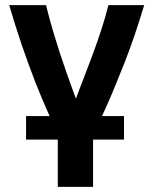

<svg xmlns="http://www.w3.org/2000/svg" viewBox="-20 -546 600 751"><path d="M206 185V0H82V-92H174Q145 -156 117.5 -226.5Q90 -297 64.5 -372Q39 -447 16 -526H160Q174 -468 194.5 -401Q215 -334 237 -271Q259 -208 277 -160Q290 -196 307.5 -240.5Q325 -285 343 -334Q361 -383 377 -432Q393 -481 404 -526H544Q526 -466 506.5 -408.5Q487 -351 465.5 -296.5Q444 -242 422.5 -190.5Q401 -139 379 -92H465V0H344V185Z"/></svg>

Font: Ubuntu Sans Mono
Style: Regular
Weight: 400
Monospace: yes
Designer: Dalton Maag Ltd
Foundry: Dalton Maag Ltd
Version: Version 1.006